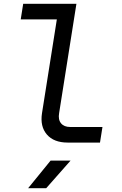

<svg xmlns="http://www.w3.org/2000/svg" viewBox="-20 -750 640 1010"><path d="M336 0Q263 0 226.5 -42.5Q190 -85 201 -155L279 -648H89L102 -730H382L291 -155Q285 -121 301 -101.5Q317 -82 349 -82H519L506 0ZM128 240 246 95H351L223 240Z"/></svg>

Font: JetBrains Mono NL
Style: Italic
Weight: 400
Italic angle: -9°
Monospace: yes
Designer: Philipp Nurullin, Konstantin Bulenkov
Foundry: JetBrains
Version: Version 2.305; ttfautohint (v1.8.4.7-5d5b)